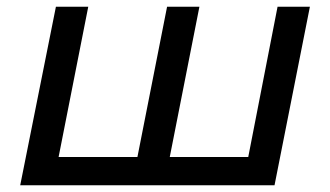

<svg xmlns="http://www.w3.org/2000/svg" viewBox="-20 -550 981 570"><path d="M388 -84 476 -530H572L484 -84H717L804 -530H900L795 0H40L146 -530H242L154 -84Z"/></svg>

Font: Montserrat Medium
Style: Italic
Weight: 500
Italic angle: -11.3°
Designer: Julieta Ulanovsky
Foundry: Julieta Ulanovsky
Version: Version 9.000; ttfautohint (v1.8.4.7-5d5b)